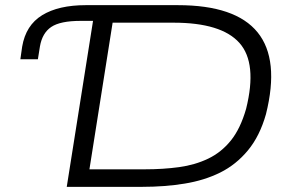

<svg xmlns="http://www.w3.org/2000/svg" viewBox="-20 -725 1137 745"><path d="M239 0 341 -644H293Q214 -644 179 -620.5Q144 -597 135 -545L127 -495H59L66 -544Q80 -627 143.5 -666Q207 -705 313 -705H670Q894 -705 979.5 -599.5Q1065 -494 1012 -282Q988 -197 942 -141.5Q896 -86 834.5 -55.5Q773 -25 696 -12.5Q619 0 532 0ZM327 -68H541Q613 -68 675 -76.5Q737 -85 788 -109.5Q839 -134 876 -180Q913 -226 935 -303Q979 -480 909 -558.5Q839 -637 653 -637H417Z"/></svg>

Font: Nunito Sans 7pt Expanded Light
Style: Italic
Weight: 300
Width: 7
Italic angle: -9°
Designer: Vernon Adams
Foundry: Vernon Adams
Version: Version 3.101;gftools[0.9.27]